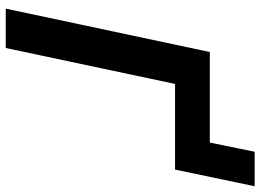

<svg xmlns="http://www.w3.org/2000/svg" viewBox="-139 -767 906 668"><g transform="rotate(90 314.0 -433.0)"><path d="M10 0 161 -710H476L508 -866H628L570 -589H272L147 0Z"/></g></svg>

Font: Raleway-v4020
Style: Bold Italic
Weight: 700
Italic angle: -12°
Designer: Matt McInerney, Pablo Impallari, Rodrigo Fuenzalida
Foundry: Matt McInerney, Pablo Impallari, Rodrigo Fuenzalida
Version: Version 4.020;PS 004.020;hotconv 1.0.88;makeotf.lib2.5.64775